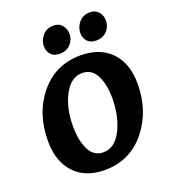

<svg xmlns="http://www.w3.org/2000/svg" viewBox="-160 -1005 991 1129"><g transform="rotate(-20 336.0 -441.0)"><path d="M368 -572Q299 -572 255.5 -491Q212 -410 212 -295Q212 -207 240.5 -149Q269 -91 329 -91Q401 -91 443.5 -175Q486 -259 486 -374Q486 -459 457.5 -515.5Q429 -572 368 -572ZM301 10Q180 10 112 -63.5Q44 -137 44 -263Q44 -438 141.5 -555.5Q239 -673 395 -673Q517 -673 586 -601Q655 -529 655 -402Q655 -230 557 -110Q459 10 301 10ZM285 -723Q250 -723 231 -744Q212 -765 212 -796Q212 -833 237.5 -862.5Q263 -892 306 -892Q340 -892 359.5 -869Q379 -846 379 -814Q379 -778 354 -750.5Q329 -723 285 -723ZM513 -723Q478 -723 459 -744Q440 -765 440 -796Q440 -833 465.5 -862.5Q491 -892 534 -892Q568 -892 587.5 -869Q607 -846 607 -814Q607 -778 582 -750.5Q557 -723 513 -723Z"/></g></svg>

Font: Overlock Black
Style: Italic
Weight: 900
Designer: Dario Muhafara
Foundry: Dario Manuel Muhafara
Version: Version 1.002